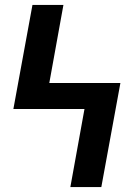

<svg xmlns="http://www.w3.org/2000/svg" viewBox="-20 -755 540 775"><path d="M264 0 321 -315H34L111 -735H236L179 -420H466L389 0Z"/></svg>

Font: Iosevka Term Curly Extrabold
Style: Regular
Weight: 800
Designer: Belleve Invis
Foundry: Belleve Invis
Version: Version 32.3.0